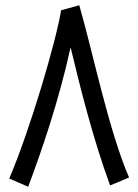

<svg xmlns="http://www.w3.org/2000/svg" viewBox="-20 -692 525 729"><path d="M87 17C137 -116 203 -307 248 -512C288 -346 334 -163 398 12L470 -18C393 -196 333 -492 281 -672L212 -653C194 -539 94 -198 15 -14Z"/></svg>

Font: Noto Sans Arabic UI XCn
Style: Regular
Weight: 400
Width: 2
Designer: Monotype Design Team, Nadine Chahine and Nizar Qandah
Foundry: Monotype Imaging Inc.
Version: Version 2.010